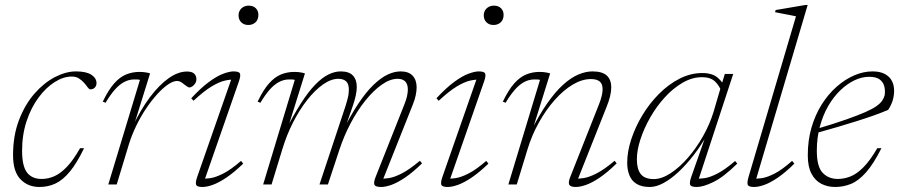

<svg xmlns="http://www.w3.org/2000/svg" viewBox="-20 -735 3586 765"><path d="M266 -430Q232.5 -430 197.8 -408Q163 -386 133.5 -346.2Q104 -306.5 86 -252.5Q68 -198.5 68 -134Q68 -73.5 87.5 -47.8Q107 -22 146 -22Q172 -22 196.8 -33Q221.5 -44 246.8 -70.5Q272 -97 299 -144.5H315Q286.5 -85.5 258.8 -51.8Q231 -18 201.5 -4Q172 10 137 10Q91 10 61.5 -20.8Q32 -51.5 32 -116.5Q32 -195.5 56 -257.5Q80 -319.5 117.8 -362.5Q155.5 -405.5 199.2 -428Q243 -450.5 282.5 -450.5Q324 -450.5 344.2 -437Q364.5 -423.5 364.5 -404Q364.5 -393.5 358 -386.2Q351.5 -379 339.5 -379Q335 -379 329.2 -387.2Q323.5 -395.5 314.5 -405.5Q305.5 -415.5 294 -422.8Q282.5 -430 266 -430Z M537.5 -416.5Q534.5 -418 529 -418.2Q523.5 -418.5 515 -418.5Q493.5 -418.5 473.8 -407.8Q454 -397 436 -376Q418 -355 400.5 -325.5L389.5 -330Q412 -377 435 -402.8Q458 -428.5 483 -438.5Q508 -448.5 535.5 -448.5Q543.5 -448.5 551.8 -447.8Q560 -447 567 -445.5Q574 -444 578 -442.5L511 -227.5H507Q540 -298 577.2 -347.5Q614.5 -397 652.2 -423.5Q690 -450 725 -450Q745 -450 753.8 -441.5Q762.5 -433 762.5 -419.5Q762.5 -410 757.8 -402.8Q753 -395.5 746.8 -391Q740.5 -386.5 734.5 -386.5Q731 -386.5 725.8 -390.2Q720.5 -394 714 -398.5Q708.5 -403.5 701 -408Q693.5 -412.5 686.5 -412.5Q670 -412.5 649.2 -398.2Q628.5 -384 606 -359.2Q583.5 -334.5 562 -302.5Q540.5 -270.5 523 -234.2Q505.5 -198 494 -161.5L445 0H411.5Z M765.5 -29.5 905 -429 917.5 -417.5Q899.5 -419 876.8 -414Q854 -409 823.5 -390.8Q793 -372.5 751 -333.5L742 -343.5Q780.5 -385 812.5 -408.5Q844.5 -432 869.5 -441.2Q894.5 -450.5 910.5 -450.5Q933 -450.5 936.2 -441.5Q939.5 -432.5 932 -411L792.5 -10.5L779.5 -23.5Q796.5 -22 818.2 -25.2Q840 -28.5 870 -43.8Q900 -59 940.5 -94L949 -83Q912 -47.5 881.8 -27.2Q851.5 -7 827.8 1.5Q804 10 786.5 10Q765 10 761.5 1.2Q758 -7.5 765.5 -29.5ZM930.5 -673.5Q930.5 -685 935.8 -693.8Q941 -702.5 950.2 -707.5Q959.5 -712.5 971 -712.5Q989 -712.5 999.2 -702.2Q1009.5 -692 1009.5 -676Q1009.5 -664 1004.8 -655Q1000 -646 990.8 -640.8Q981.5 -635.5 969 -635.5Q952 -635.5 941.2 -646.2Q930.5 -657 930.5 -673.5Z M1502.5 -11 1491.5 -23.5Q1508.5 -22 1530.2 -25.5Q1552 -29 1582 -44.5Q1612 -60 1653 -94.5L1661.5 -84Q1624.5 -48 1594 -27.5Q1563.5 -7 1539.8 1.5Q1516 10 1498.5 10Q1475.5 10 1471.8 0.8Q1468 -8.5 1477 -31L1591 -318.5Q1598.5 -337 1601.8 -352Q1605 -367 1605 -378.5Q1605 -400 1594.5 -410.5Q1584 -421 1564.5 -421Q1534 -421 1500.8 -397.5Q1467.5 -374 1435.5 -334Q1403.5 -294 1377 -243.8Q1350.5 -193.5 1333 -140.5L1286.5 0H1253L1357.5 -315Q1361.5 -328.5 1364.5 -339.5Q1367.5 -350.5 1368.8 -360.2Q1370 -370 1370 -377.5Q1370 -401 1359 -411Q1348 -421 1328 -421Q1299 -421 1267 -398.5Q1235 -376 1204.2 -337Q1173.5 -298 1147.5 -247Q1121.5 -196 1104.5 -139L1062 0H1028.5L1154.5 -416.5Q1151.5 -418 1146 -418.2Q1140.5 -418.5 1132 -418.5Q1110.5 -418.5 1090.8 -407.8Q1071 -397 1053 -376Q1035 -355 1017.5 -325.5L1006.5 -330Q1029 -377 1052 -402.8Q1075 -428.5 1100 -438.5Q1125 -448.5 1152.5 -448.5Q1160.5 -448.5 1168.8 -447.8Q1177 -447 1184 -445.5Q1191 -444 1195 -442.5L1121.5 -207H1114Q1148.5 -275.5 1178.5 -322.5Q1208.5 -369.5 1235.8 -397.5Q1263 -425.5 1288.2 -438Q1313.5 -450.5 1337.5 -450.5Q1371 -450.5 1386.2 -434Q1401.5 -417.5 1401.5 -388.5Q1401.5 -373 1397.5 -354.5Q1393.5 -336 1386.5 -315.5L1349 -207H1342.5Q1377 -276 1408.2 -322.8Q1439.5 -369.5 1468.8 -397.5Q1498 -425.5 1524.8 -438Q1551.5 -450.5 1576.5 -450.5Q1608 -450.5 1624 -433.5Q1640 -416.5 1640 -386.5Q1640 -372 1636.2 -354.5Q1632.5 -337 1624.5 -317.5Z M1742.5 -29.5 1882 -429 1894.5 -417.5Q1876.5 -419 1853.8 -414Q1831 -409 1800.5 -390.8Q1770 -372.5 1728 -333.5L1719 -343.5Q1757.5 -385 1789.5 -408.5Q1821.5 -432 1846.5 -441.2Q1871.5 -450.5 1887.5 -450.5Q1910 -450.5 1913.2 -441.5Q1916.5 -432.5 1909 -411L1769.5 -10.5L1756.5 -23.5Q1773.5 -22 1795.2 -25.2Q1817 -28.5 1847 -43.8Q1877 -59 1917.5 -94L1926 -83Q1889 -47.5 1858.8 -27.2Q1828.5 -7 1804.8 1.5Q1781 10 1763.5 10Q1742 10 1738.5 1.2Q1735 -7.5 1742.5 -29.5ZM1907.5 -673.5Q1907.5 -685 1912.8 -693.8Q1918 -702.5 1927.2 -707.5Q1936.5 -712.5 1948 -712.5Q1966 -712.5 1976.2 -702.2Q1986.5 -692 1986.5 -676Q1986.5 -664 1981.8 -655Q1977 -646 1967.8 -640.8Q1958.5 -635.5 1946 -635.5Q1929 -635.5 1918.2 -646.2Q1907.5 -657 1907.5 -673.5Z M1994.5 -325.5 1983.5 -330Q2006 -377 2029 -402.8Q2052 -428.5 2077 -438.5Q2102 -448.5 2129.5 -448.5Q2137.5 -448.5 2145.5 -447.8Q2153.5 -447 2160.5 -445.5Q2167.5 -444 2172 -442.5L2098.5 -207H2093Q2127.5 -276.5 2160.5 -323.5Q2193.5 -370.5 2224.5 -398.2Q2255.5 -426 2284.8 -438.2Q2314 -450.5 2340.5 -450.5Q2380 -450.5 2397.8 -433.8Q2415.5 -417 2415.5 -387Q2415.5 -370.5 2410.5 -350.2Q2405.5 -330 2396 -307L2278.5 -11L2267 -23.5Q2284 -22 2306 -25.5Q2328 -29 2358 -44.5Q2388 -60 2429 -94.5L2437 -84Q2400 -48 2369.8 -27.5Q2339.5 -7 2315.5 1.5Q2291.5 10 2274 10Q2252.5 10 2248 0.5Q2243.5 -9 2252.5 -31L2365.5 -316.5Q2373.5 -336.5 2377.2 -352Q2381 -367.5 2381 -379Q2381 -401 2369.2 -410.5Q2357.5 -420 2334.5 -420Q2299 -420 2261.8 -397.8Q2224.5 -375.5 2189.8 -336.2Q2155 -297 2126.8 -246.2Q2098.5 -195.5 2081.5 -139L2039 0H2005.5L2131.5 -416.5Q2128.5 -418 2123 -418.2Q2117.5 -418.5 2109 -418.5Q2087.5 -418.5 2067.8 -407.8Q2048 -397 2030 -376Q2012 -355 1994.5 -325.5Z M2734.5 -31 2794 -200H2798.5Q2773 -154.5 2743.5 -116.5Q2714 -78.5 2683.5 -50Q2653 -21.5 2623.8 -5.8Q2594.5 10 2569 10Q2537 10 2517 -2Q2497 -14 2488 -36Q2479 -58 2479 -87Q2479 -130.5 2495 -179.5Q2511 -228.5 2539.2 -275.5Q2567.5 -322.5 2605.5 -360.8Q2643.5 -399 2687.5 -421.5Q2731.5 -444 2778.5 -444Q2818 -444 2839.5 -425.5Q2861 -407 2875 -377L2858 -362.5Q2847 -393.5 2828.8 -410.5Q2810.5 -427.5 2777.5 -427.5Q2737.5 -427.5 2699.5 -405.2Q2661.5 -383 2628.5 -346.8Q2595.5 -310.5 2570.8 -267Q2546 -223.5 2531.8 -180Q2517.5 -136.5 2517.5 -100Q2517.5 -61 2533.2 -41.2Q2549 -21.5 2585 -21.5Q2616.5 -21.5 2652 -44.8Q2687.5 -68 2721 -106.5Q2754.5 -145 2781.2 -192.5Q2808 -240 2823 -289L2853.5 -393L2868 -440.5H2901.5L2760.5 -11L2749 -23.5Q2766 -22 2787.8 -25.2Q2809.5 -28.5 2839 -43.8Q2868.5 -59 2909 -93.5L2917.5 -83Q2863 -29.5 2822.5 -9.8Q2782 10 2756 10Q2733 10 2729.8 1Q2726.5 -8 2734.5 -31Z M3151.5 -670Q3142.5 -672 3128.2 -674.8Q3114 -677.5 3098.2 -680.5Q3082.5 -683.5 3068 -686.5L3070.5 -695L3188 -715H3198L2989.5 -10.5L2977 -23.5Q2994 -22 3015.8 -25.2Q3037.5 -28.5 3067 -43.8Q3096.5 -59 3136 -94L3145 -83Q3109 -47.5 3079.2 -27.2Q3049.5 -7 3025.8 1.5Q3002 10 2984.5 10Q2962.5 10 2959.2 1Q2956 -8 2962.5 -30Z M3443 -429Q3414 -429 3384.5 -415Q3355 -401 3328 -375Q3301 -349 3280 -312.8Q3259 -276.5 3246.8 -231.2Q3234.5 -186 3234.5 -134.5Q3234.5 -71 3257.8 -46.5Q3281 -22 3318.5 -22Q3342.5 -22 3367.5 -31.5Q3392.5 -41 3419.2 -67.5Q3446 -94 3475.5 -144.5H3492Q3460 -81 3430 -47.5Q3400 -14 3370 -2Q3340 10 3307.5 10Q3277.5 10 3252.8 -2.5Q3228 -15 3213.2 -43Q3198.5 -71 3198.5 -116.5Q3198.5 -175.5 3213.2 -226.5Q3228 -277.5 3254 -318.8Q3280 -360 3313.5 -389.5Q3347 -419 3383.8 -434.8Q3420.5 -450.5 3456.5 -450.5Q3486.5 -450.5 3505.5 -440.2Q3524.5 -430 3533.5 -412.8Q3542.5 -395.5 3542.5 -373.5Q3542.5 -354 3536.8 -334.8Q3531 -315.5 3518.5 -297Q3491 -285.5 3459.2 -274.2Q3427.5 -263 3391.8 -251.8Q3356 -240.5 3316.8 -229Q3277.5 -217.5 3234.5 -205.5L3236 -222Q3305 -242.5 3351.8 -259Q3398.5 -275.5 3427.5 -288.2Q3456.5 -301 3472.2 -312.2Q3488 -323.5 3495 -334Q3502 -344.5 3505 -356Q3507.5 -376 3503 -392.2Q3498.5 -408.5 3484.5 -418.8Q3470.5 -429 3443 -429Z"/></svg>

Font: Newsreader 16pt 16pt ExtraLight
Style: Italic
Weight: 250
Italic angle: -17°
Version: Version 1.003